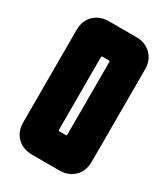

<svg xmlns="http://www.w3.org/2000/svg" viewBox="-155 -678 660 753"><g transform="rotate(30 175.0 -302.0)"><path d="M236 -604Q278 -604 304 -578.5Q330 -553 330 -511V-93Q330 -51 304 -25.5Q278 0 236 0H114Q72 0 46 -25.5Q20 -51 20 -93V-511Q20 -553 46 -578.5Q72 -604 114 -604ZM156 -138Q156 -133 161 -133H189Q194 -133 194 -138V-466Q194 -471 189 -471H161Q156 -471 156 -466Z"/></g></svg>

Font: Karantina
Style: Bold
Weight: 700
Designer: Rony Koch
Foundry: Rony Koch
Version: Version 1.000; ttfautohint (v1.8.3)